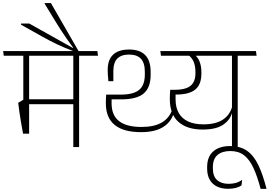

<svg xmlns="http://www.w3.org/2000/svg" viewBox="-38 -962 1763 1256"><path d="M479.5 -607.5H441.5V0H479.5ZM378.5 -597.5H603L599 -628H374.5ZM538.5 -597.5 534.5 -628H-17.5L-13.5 -597.5ZM458.5 -312.5H129.5V-280.5H458.5ZM152.5 -609H114.5V-272H152.5ZM113 -87.5H152.5V-309.5H114.5L81 -289.5Q86 -250 90.5 -218.5Q95 -187 100.5 -156Q106 -125 113 -87.5Z M153.5 -808H99.5V-800.5L235 -724.5Q260.5 -710.5 284.8 -697.5Q309 -684.5 333.5 -673Q358 -661.5 384.2 -650.5Q410.5 -639.5 439 -628.5V-620.5H477V-626L295 -942H254V-938L325 -821.5Q342.5 -792.5 359.8 -766Q377 -739.5 396.5 -711.5Q416 -683.5 440.5 -650L439 -648Z M1517 -607.5H1479.5V0H1517ZM1416.5 -597.5H1640.5L1636.5 -628H1412ZM1011 -628 1015 -597.5H1591.5L1588 -628ZM1234 -605H1190.5Q1217 -585.5 1228.8 -558Q1240.5 -530.5 1240.5 -490V-484Q1240.5 -444 1225.5 -420Q1210.5 -396 1180 -385.2Q1149.5 -374.5 1103 -374.5H1075.5L1088.5 -343.5H1118Q1200.5 -344 1240 -376.8Q1279.5 -409.5 1279.5 -481.5V-488.5Q1279.5 -528.5 1268 -558Q1256.5 -587.5 1234 -605ZM1073 -316.5V-312Q1073 -215.5 1129 -165Q1185 -114.5 1287.5 -114.5Q1374 -114.5 1419.8 -144.8Q1465.5 -175 1480 -223.5H1483.5L1482 -268Q1466.5 -210 1419.8 -179.2Q1373 -148.5 1292.5 -148.5Q1234 -148.5 1193.5 -167Q1153 -185.5 1131.8 -222Q1110.5 -258.5 1110.5 -312.5V-363L1075.5 -374.5Q1074 -356 1073.5 -342.5Q1073 -329 1073 -316.5ZM671 -431H703.5V-497Q703.5 -553 729.5 -579Q755.5 -605 806.5 -605Q858 -605 883.8 -577.8Q909.5 -550.5 909.5 -491.5V-474.5Q909.5 -428.5 893.2 -399.2Q877 -370 841 -356.2Q805 -342.5 746 -343H656.5L672.5 -312H755Q856.5 -312 902 -350.5Q947.5 -389 947.5 -472V-492Q947.5 -565 912.2 -601.5Q877 -638 807 -638Q737.5 -638 702 -604.5Q666.5 -571 666.5 -505Q666.5 -490.5 667.5 -472.5Q668.5 -454.5 671 -431ZM654.5 -290V-285.5Q654.5 -191.5 712.5 -144.5Q770.5 -97.5 884.5 -97.5Q944 -97.5 986 -111.2Q1028 -125 1055.2 -150.8Q1082.5 -176.5 1095.5 -212.5H1100L1089 -246Q1070 -189.5 1020.2 -160.5Q970.5 -131.5 887 -131.5Q791 -131.5 741.5 -169.2Q692 -207 692 -286V-332.5L656.5 -343Q655.5 -328.5 655 -315Q654.5 -301.5 654.5 -290Z M1542 250.5 1546 214.5Q1525.5 229 1504 234.8Q1482.5 240.5 1457.5 240.5Q1410 240.5 1382.2 216Q1354.5 191.5 1354.5 139.5V132Q1354.5 77.5 1385 51.8Q1415.5 26 1468 26Q1522.5 26 1558.2 53.5Q1594 81 1619.5 135.8Q1645 190.5 1667 273.5H1705.5Q1682 180.5 1652.2 118.2Q1622.5 56 1578.5 24.8Q1534.5 -6.5 1466 -6.5Q1396.5 -6.5 1356.8 28.5Q1317 63.5 1317 131.5V140Q1317 184.5 1334.2 214.2Q1351.5 244 1382.2 258.5Q1413 273 1454 273Q1481.5 273 1503.5 267.5Q1525.5 262 1542 250.5Z"/></svg>

Font: Anek Devanagari ExtraLight
Style: Regular
Weight: 250
Designer: Kailash Malviya (Devanagari) & Yesha Goshar (Latin)
Foundry: Ek Type
Version: Version 1.003